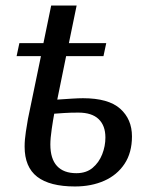

<svg xmlns="http://www.w3.org/2000/svg" viewBox="-20 -664 534 694"><path d="M251 10Q160 10 114.5 -25Q69 -60 69 -134Q69 -159 73.5 -188Q78 -217 81 -234L128 -461H40L50 -508H137L165 -644H257L229 -508H364L354 -461H219L187 -304Q215 -306 240 -307.5Q265 -309 280 -309Q372 -309 414.5 -271Q457 -233 457 -171Q457 -112 430 -71.5Q403 -31 356.5 -10.5Q310 10 251 10ZM256 -38Q292 -38 315 -57.5Q338 -77 349.5 -106.5Q361 -136 361 -167Q361 -210 336.5 -233.5Q312 -257 263 -257Q234 -257 211.5 -255.5Q189 -254 176 -253Q172 -232 167 -198Q162 -164 162 -142Q162 -90 186 -64Q210 -38 256 -38Z"/></svg>

Font: Noto Serif SemiCondensed
Style: Italic
Weight: 400
Width: 4
Italic angle: -12°
Designer: Monotype Design Team
Foundry: Monotype Imaging Inc.
Version: Version 2.013